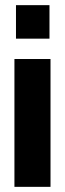

<svg xmlns="http://www.w3.org/2000/svg" viewBox="-20 -725 252 745"><path d="M36 0V-496H176V0ZM42 -575V-705H172V-575Z"/></svg>

Font: Host Grotesk Black
Style: Regular
Weight: 900
Designer: Doğukan Karapınar based on Poppins by Indian Type Foundry, Jonny Pinhorn
Foundry: Element Type
Version: Version 1.000; ttfautohint (v1.8.4.7-5d5b);gftools[0.9.33]